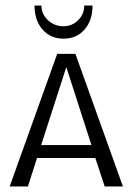

<svg xmlns="http://www.w3.org/2000/svg" viewBox="-20 -675 480 695"><path d="M210 -580Q241 -580 263 -602Q285 -624 285 -655H315Q315 -601 286 -568Q257 -535 210 -535Q163 -535 134 -568Q105 -601 105 -655H130Q130 -624 153.5 -602Q177 -580 210 -580ZM187 -480H253L425 0H359L325 -103H114L81 0H15ZM129 -150H311L220 -432Z"/></svg>

Font: Glametrix
Style: Regular
Weight: 500
Designer: gluk
Foundry: gluk
Version: Version 0.40